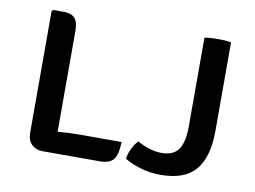

<svg xmlns="http://www.w3.org/2000/svg" viewBox="-65 -644 997 750"><g transform="rotate(10 433.0 -269.0)"><path d="M441.5 -88Q440.5 -38 425 -18.5Q409.5 1 371.5 1H144Q117 1 100.2 -15.5Q83.5 -32 83.5 -62V-544L88.5 -549.5H130Q162 -549.5 175.2 -534Q188.5 -518.5 188.5 -483.5V-84Q233 -88 272.5 -88ZM506 -102Q525 -90 551.5 -81.5Q578 -73 601.5 -73Q649.5 -73 669.5 -102.5Q689.5 -132 689.5 -192V-545.5Q701.5 -548 716.2 -548.8Q731 -549.5 742.5 -549.5Q754.5 -549.5 768.8 -548.8Q783 -548 795 -545.5V-194Q795 -91 752 -39.5Q709 12 612 12Q570.5 12 532 0.2Q493.5 -11.5 469.5 -27Q472.5 -46.5 482 -67Q491.5 -87.5 506 -102Z"/></g></svg>

Font: Signika SC
Style: Regular
Weight: 400
Designer: Anna Giedryś
Foundry: Anna Giedryś
Version: Version 2.000; ttfautohint (v1.8.3) -l 8 -r 50 -G 200 -x 9 -